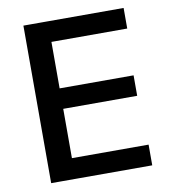

<svg xmlns="http://www.w3.org/2000/svg" viewBox="-75 -703 677 767"><g transform="rotate(-10 264.0 -319.5)"><path d="M71 0V-639H170V0ZM100.5 0V-84H481V0ZM128 -284V-367H470V-284ZM100 -555.5V-639H477.5V-555.5Z"/></g></svg>

Font: Anek Gujarati Medium Medium
Style: Regular
Weight: 500
Version: Version 1.003